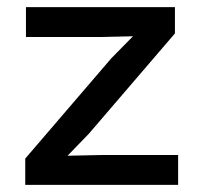

<svg xmlns="http://www.w3.org/2000/svg" viewBox="-20 -520 569 540"><path d="M51 0V-74L293 -356L354 -418L267 -416H53V-500H472V-426L230 -144L170 -82L265 -84H481V0Z"/></svg>

Font: Elaine Sans Medium
Style: Regular
Weight: 500
Designer: Wei Huang
Foundry: Wei Huang
Version: Version 2.001;December 24, 2019;FontCreator 12.0.0.2547 64-b